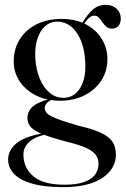

<svg xmlns="http://www.w3.org/2000/svg" viewBox="-20 -525 518 791"><path d="M307 -6Q244.5 -24 214 -36Q183.5 -48 174 -57.8Q164.5 -67.5 164.5 -79.5Q164.5 -91.5 173.5 -100.8Q182.5 -110 196.5 -115.5V-120Q157.5 -111 135 -99.2Q112.5 -87.5 102.8 -72.2Q93 -57 93 -38.5Q93 -17 107.2 -1.2Q121.5 14.5 157 28.5Q192.5 42.5 255.5 59Q307.5 71.5 335.8 84.8Q364 98 375 113.8Q386 129.5 386 148.5Q386 176.5 370.5 196Q355 215.5 324 225.8Q293 236 246 236Q159 236 117.8 201.5Q76.5 167 76.5 111Q76.5 81 102.2 58.2Q128 35.5 178.5 27.5L176.5 21Q88 34 50.8 63Q13.5 92 13.5 133Q13.5 165.5 37.5 191Q61.5 216.5 111.5 231.2Q161.5 246 240.5 246Q344 246 400.8 208.5Q457.5 171 457.5 112Q457.5 82.5 444.8 61.2Q432 40 399.2 23.8Q366.5 7.5 307 -6ZM312 -418.5 320 -417.5Q332 -437 343.8 -448.8Q355.5 -460.5 369.5 -460.5Q379.5 -460.5 387 -452.5Q394.5 -444.5 401.8 -433.8Q409 -423 418 -415Q427 -407 440 -407Q458.5 -407 468 -418.2Q477.5 -429.5 477.5 -448.5Q477.5 -473 460.5 -489Q443.5 -505 415.5 -505Q383.5 -505 360.2 -483.5Q337 -462 317 -427ZM422.5 -281.5Q422.5 -327 399.2 -364.8Q376 -402.5 333.8 -424.8Q291.5 -447 234.5 -447Q173.5 -447 129 -424Q84.5 -401 60.5 -361.5Q36.5 -322 36.5 -272Q36.5 -227 60.8 -190.2Q85 -153.5 128.2 -131.8Q171.5 -110 228.5 -110Q283.5 -110 327.5 -132Q371.5 -154 397 -192.8Q422.5 -231.5 422.5 -281.5ZM212.5 -436Q262.5 -437 294.8 -392Q327 -347 331 -271.5Q335.5 -204.5 311 -163.8Q286.5 -123 243.5 -122Q212 -121 186.2 -141.5Q160.5 -162 144.5 -199.2Q128.5 -236.5 125.5 -285.5Q123 -329.5 133.5 -363.2Q144 -397 164.5 -416Q185 -435 212.5 -436Z"/></svg>

Font: Fraunces 96pt
Style: Regular
Weight: 400
Version: Version 1.000;[b76b70a41]